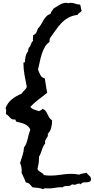

<svg xmlns="http://www.w3.org/2000/svg" viewBox="-20 -996 678 1388"><path d="M637.7 299.8Q637.7 309.6 632.8 314Q627.9 318.4 621.1 320.3Q614.3 322.3 606.4 322.3H591.8Q582 322.3 575.2 325.2Q568.4 328.1 563.5 336.9Q557.6 331.1 551.8 331.1Q543 331.1 534.7 335.4Q526.4 339.8 516.6 339.8Q511.7 339.8 509.8 338.4Q507.8 336.9 502.9 336.9Q500 336.9 495.1 340.8Q490.2 344.7 486.3 346.7Q479.5 348.6 473.6 348.6H461.9Q454.1 348.6 446.8 350.1Q439.5 351.6 432.6 358.4L423.8 357.4Q400.4 357.4 377.9 361.8Q355.5 366.2 332 366.2Q326.2 366.2 320.3 365.7Q314.5 365.2 307.6 365.2Q302.7 365.2 298.8 366.2Q294.9 367.2 293 372.1Q274.4 364.3 254.9 362.3L215.8 358.4Q204.1 346.7 194.8 335.9Q185.5 325.2 167 323.2Q159.2 304.7 151.9 287.1Q144.5 269.5 135.7 252.9Q136.7 248 136.7 244.1V236.3Q136.7 208 125 182.6Q132.8 156.2 142.6 127.4Q152.3 98.6 153.3 70.3Q163.1 58.6 169.4 42.5Q175.8 26.4 179.7 8.8L188.5 -26.4Q193.4 -43.9 199.2 -58.6Q194.3 -72.3 183.6 -82Q172.9 -91.8 159.7 -98.1Q146.5 -104.5 131.3 -108.4Q116.2 -112.3 103.5 -115.2Q93.8 -117.2 94.2 -122.1Q94.7 -127 89.8 -132.8L84 -131.8Q71.3 -131.8 64 -136.2Q56.6 -140.6 50.8 -147.5Q44.9 -154.3 38.6 -160.6Q32.2 -167 23.4 -170.9Q23.4 -177.7 23.9 -184.1Q24.4 -190.4 24.4 -196.3Q24.4 -201.2 23.9 -205.1Q23.4 -209 19.5 -212.9Q35.2 -253.9 65.9 -278.3Q96.7 -302.7 135.7 -318.4Q144.5 -332 155.8 -342.3Q167 -352.5 173.8 -367.2Q165 -410.2 157.2 -453.6Q149.4 -497.1 149.4 -541Q149.4 -544.9 153.8 -545.4Q158.2 -545.9 160.2 -545.9Q160.2 -564.5 165.5 -588.9Q170.9 -613.3 184.6 -627Q183.6 -627.9 183.6 -631.8Q183.6 -636.7 185.1 -641.6Q186.5 -646.5 188.5 -651.4Q194.3 -655.3 197.8 -662.1Q201.2 -668.9 203.6 -676.3Q206.1 -683.6 209.5 -689.9Q212.9 -696.3 219.7 -700.2Q217.8 -704.1 217.8 -711.9Q217.8 -719.7 218.8 -727.1Q219.7 -734.4 219.7 -742.2Q236.3 -747.1 243.2 -762.2Q250 -777.3 254.9 -791Q267.6 -802.7 276.4 -818.4Q285.2 -834 293.9 -849.1Q302.7 -864.3 314.5 -877Q326.2 -889.6 345.7 -896.5Q347.7 -908.2 354.5 -916Q361.3 -923.8 367.2 -934.6Q387.7 -946.3 410.6 -960.9Q433.6 -975.6 459 -975.6Q466.8 -975.6 474.6 -972.7Q483.4 -975.6 491.2 -975.6Q507.8 -975.6 524.9 -969.2Q542 -962.9 558.6 -962.9Q563.5 -953.1 564.5 -940.9Q565.4 -928.7 570.3 -920.9Q569.3 -915 564.9 -911.1Q560.5 -907.2 556.2 -904.3Q551.8 -901.4 547.4 -897.9Q543 -894.5 542 -888.7Q502 -883.8 473.6 -867.7Q445.3 -851.6 423.3 -828.6Q401.4 -805.7 382.3 -777.8Q363.3 -750 341.8 -720.7L337.9 -707Q336.9 -701.2 338.9 -693.4Q316.4 -678.7 303.2 -654.8Q290 -630.9 281.2 -602.5Q272.5 -574.2 266.6 -545.4Q260.7 -516.6 254.9 -493.2Q261.7 -473.6 271.5 -454.1Q281.2 -434.6 303.7 -429.7Q308.6 -404.3 312 -377.9Q315.4 -351.6 321.3 -325.2Q290 -300.8 258.3 -276.4Q226.6 -252 199.2 -223.6Q210 -210 227.5 -203.6Q245.1 -197.3 261.7 -192.4Q267.6 -196.3 275.9 -199.2Q284.2 -202.1 286.1 -210Q301.8 -204.1 309.6 -193.8Q317.4 -183.6 323.2 -170.9Q329.1 -158.2 335.9 -146.5Q342.8 -134.8 356.4 -126V-120.1Q356.4 -94.7 349.6 -70.3Q342.8 -45.9 325.2 -28.3Q325.2 -26.4 325.7 -23.9Q326.2 -21.5 326.2 -18.6Q326.2 -11.7 322.8 -6.8Q319.3 -2 315.9 3.4Q312.5 8.8 309.1 15.6Q305.7 22.5 305.7 31.2Q305.7 39.1 306.6 42Q297.9 50.8 292.5 63Q287.1 75.2 282.7 87.9Q278.3 100.6 273.4 113.8Q268.6 127 261.7 136.7V150.4Q261.7 168.9 258.8 187.5Q255.9 206.1 251 224.6Q252.9 233.4 259.3 238.3Q265.6 243.2 272.9 247.6Q280.3 252 287.1 256.8Q293.9 261.7 296.9 269.5Q307.6 271.5 319.8 272.5Q332 273.4 343.8 273.4Q381.8 273.4 419.9 267.1Q458 260.7 496.1 260.7Q525.4 260.7 551.8 266.6Q565.4 260.7 578.6 258.3Q591.8 255.9 605.5 252.9Q613.3 264.6 625.5 274.4Q637.7 284.2 637.7 299.8Z"/></svg>

Font: Rock Salt
Style: Regular
Weight: 400
Version: Version 1.001